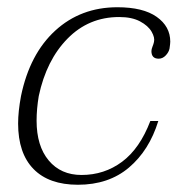

<svg xmlns="http://www.w3.org/2000/svg" viewBox="-20 -500 493 530"><path d="M30 -159Q30 -192 38 -235Q62 -351 132.5 -415.5Q203 -480 304 -480Q375 -480 412.5 -453.5Q450 -427 450 -385Q450 -380 448 -366Q446 -356 437.5 -347Q429 -338 418 -338Q398 -338 398 -359Q398 -364 401 -371.5Q404 -379 405 -384Q408 -396 398.5 -412.5Q389 -429 366.5 -441Q344 -453 309 -453Q225 -453 166.5 -393.5Q108 -334 87 -235Q81 -199 81 -167Q81 -97 114.5 -57Q148 -17 205 -17Q268 -17 317 -53.5Q366 -90 395 -166H417Q392 -85 336 -37.5Q280 10 195 10Q115 10 72.5 -33.5Q30 -77 30 -159Z"/></svg>

Font: Taviraj ExtraLight
Style: Italic
Weight: 275
Italic angle: -12°
Designer: Katatrad Team
Foundry: CadsonDemak
Version: Version 1.001